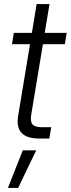

<svg xmlns="http://www.w3.org/2000/svg" viewBox="-20 -676 346 937"><path d="M305.7 -515.6 296.4 -460.4H189.5L132.3 -115.7Q127 -82.5 138.7 -68.8Q150.4 -55.2 185.1 -55.2H230L220.7 0H170.9Q50.8 0 68.4 -109.9L126.5 -460.4H38.6L47.4 -515.6H135.7L158.7 -656.2H221.7L198.2 -515.6ZM18.6 241.2 91.3 57.6H156.7L68.4 241.2Z"/></svg>

Font: Inter Display Light
Style: Italic
Weight: 300
Italic angle: -9.39999°
Designer: Rasmus Andersson
Foundry: rsms
Version: Version 4.000;git-a52131595